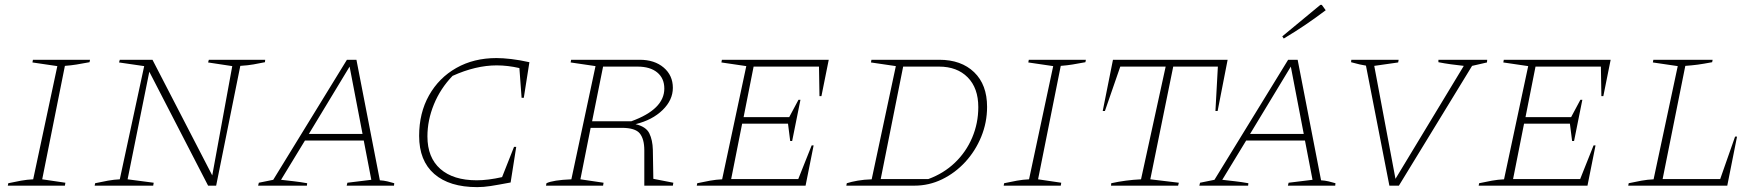

<svg xmlns="http://www.w3.org/2000/svg" viewBox="-20 -761 7215 787"><path d="M12 0 14 -10Q41 -16 66.5 -20.5Q92 -25 116 -26L215 -490L113 -505L115 -516H349L347 -506Q315 -500 293.5 -496.5Q272 -493 246 -491L153 -26L248 -12L246 0Z M836 -516H1067L1066 -506Q1041 -501 1019 -497Q997 -493 965 -491L866 0H833L592 -467L503 -26L610 -12L608 0H368L370 -10Q397 -16 422.5 -20.5Q448 -25 471 -26L571 -490L468 -505L471 -516H605L850 -42L932 -490L833 -505Z M1537 -22Q1553 -21 1568 -17.5Q1583 -14 1596 -10L1595 0H1401L1404 -12L1502 -24L1471 -185H1230L1132 -24Q1158 -21 1184.5 -18Q1211 -15 1239 -10L1238 0H1038L1041 -12L1100 -24L1402 -516H1441ZM1246 -212H1466L1413 -488Z M1936 6Q1822 6 1760 -48Q1698 -102 1698 -204Q1698 -298 1738.5 -370Q1779 -442 1850.5 -482.5Q1922 -523 2015 -523Q2041 -523 2075.5 -519Q2110 -515 2150 -506L2127 -360H2118L2109 -482Q2061 -493 2016 -493Q1930 -493 1835 -450Q1785 -398 1758.5 -333Q1732 -268 1732 -202Q1732 -115 1785 -68.5Q1838 -22 1934 -22Q1980 -22 2038 -35L2087 -159H2096L2073 -13Q2020 -3 1991 1.5Q1962 6 1936 6Z M2218 0 2220 -10Q2247 -23 2322 -26L2421 -490L2319 -505L2321 -516H2602Q2663 -516 2700.5 -484Q2738 -452 2738 -401Q2738 -351 2696 -310Q2654 -269 2585 -252Q2628 -242 2641.5 -214.5Q2655 -187 2656 -147L2658 -28L2740 -12L2738 0H2621V-145Q2621 -191 2602.5 -214Q2584 -237 2528 -237H2401L2359 -26L2454 -12L2452 0ZM2593 -488H2452L2407 -264H2568Q2703 -313 2703 -398Q2703 -440 2674 -464Q2645 -488 2593 -488Z M2836 0 2838 -10Q2865 -16 2890.5 -20.5Q2916 -25 2940 -26L3039 -490L2937 -505L2939 -516H3377L3347 -367H3339L3337 -488H3069L3028 -281H3215L3253 -352H3261L3227 -183H3219L3210 -254H3022L2977 -27H3252L3307 -165H3315L3282 0Z M3830 -516Q3920 -516 3973 -465Q4026 -414 4026 -323Q4026 -259 4002 -200.5Q3978 -142 3936.5 -97Q3895 -52 3841.5 -26Q3788 0 3728 0H3449L3451 -10Q3470 -16 3495.5 -20.5Q3521 -25 3553 -26L3652 -490L3550 -505L3552 -516ZM3785 -27Q3848 -50 3894 -94Q3940 -138 3965 -197Q3990 -256 3990 -322Q3990 -400 3946.5 -444Q3903 -488 3829 -488H3682L3590 -27Z M4094 0 4096 -10Q4123 -16 4148.5 -20.5Q4174 -25 4198 -26L4297 -490L4195 -505L4197 -516H4431L4429 -506Q4397 -500 4375.5 -496.5Q4354 -493 4328 -491L4235 -26L4330 -12L4328 0Z M5012 -516 4971 -306H4962L4972 -488H4789L4695 -26L4812 -12L4809 0H4534L4535 -10Q4594 -23 4657 -26L4758 -488H4572L4509 -306H4500L4542 -516Z M5395 -22Q5411 -21 5426 -17.5Q5441 -14 5454 -10L5453 0H5259L5262 -12L5360 -24L5329 -185H5088L4990 -24Q5016 -21 5042.5 -18Q5069 -15 5097 -10L5096 0H4896L4899 -12L4958 -24L5260 -516H5299ZM5104 -212H5324L5271 -488ZM5242 -603 5236 -612 5392 -741H5398L5414 -719Q5373 -688 5331 -659.5Q5289 -631 5242 -603Z M5675 0 5579 -492Q5567 -494 5553 -497Q5539 -500 5518 -506L5519 -516H5713L5711 -505L5613 -491L5700 -28L5980 -491Q5953 -494 5927 -497.5Q5901 -501 5876 -506V-516H6076L6075 -505L6014 -491L5714 0Z M6041 0 6043 -10Q6070 -16 6095.5 -20.5Q6121 -25 6145 -26L6244 -490L6142 -505L6144 -516H6582L6552 -367H6544L6542 -488H6274L6233 -281H6420L6458 -352H6466L6432 -183H6424L6415 -254H6227L6182 -27H6457L6512 -165H6520L6487 0Z M7092 -201H7100L7060 0H6654L6656 -10Q6683 -16 6708.5 -20.5Q6734 -25 6758 -26L6857 -490L6755 -505L6757 -516H7000L6998 -506Q6961 -499 6938.5 -496Q6916 -493 6888 -491L6795 -27H7031Z"/></svg>

Font: Piazzolla SC Thin
Style: Italic
Weight: 100
Italic angle: -11.3°
Designer: Juan Pablo del Peral
Foundry: Huerta Tipografica
Version: Version 1.330